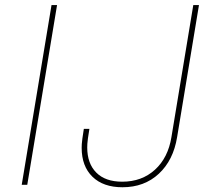

<svg xmlns="http://www.w3.org/2000/svg" viewBox="-20 -748 848 777"><path d="M210.9 -727.5 90.3 0H67.9L188.5 -727.5ZM475.6 9.8Q397.9 9.8 354.2 -32.7Q310.5 -75.2 310.5 -149.9Q310.5 -156.7 311 -165.3Q311.5 -173.8 313.5 -188.2Q315.4 -202.6 319.3 -226.6H341.8Q337.9 -202.6 335.9 -188.5Q334 -174.3 333.5 -166.3Q333 -158.2 333 -151.4Q333 -86.4 369.6 -49.6Q406.2 -12.7 474.6 -12.7Q553.7 -12.7 606.9 -61Q660.2 -109.4 673.8 -193.4L762.2 -727.5H785.2L696.8 -193.4Q681.6 -99.6 622.8 -44.9Q564 9.8 475.6 9.8Z"/></svg>

Font: Inter Thin
Style: Italic
Weight: 250
Italic angle: -9.3988°
Designer: Rasmus Andersson
Foundry: rsms
Version: Version 4.001;git-66647c0bb